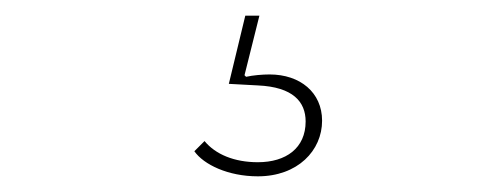

<svg xmlns="http://www.w3.org/2000/svg" viewBox="-20 -23 640 245"><path d="M309 202C360 202 391 169 391 131C391 95 363 72 324 72C315 72 303 73 294 75L292 73L311 -3H293L272 84L309 86C354 88 370 107 370 132C370 166 345 184 309 184C279 184 255 174 241 157L228 170C240 187 271 202 309 202Z"/></svg>

Font: IBM Plex Thai Looped Thin
Style: Regular
Weight: 100
Designer: Mike Abbink, Paul van der Laan, Pieter van Rosmalen, Ben Mitchell, Mark Frömberg
Foundry: Bold Monday
Version: Version 1.0